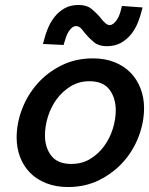

<svg xmlns="http://www.w3.org/2000/svg" viewBox="-20 -741 600 773"><path d="M446 -297Q446 -347 420.5 -380.5Q395 -414 340 -414Q298 -414 264.5 -393.5Q231 -373 208 -341.5Q185 -310 173 -271.5Q161 -233 161 -196Q161 -147 186.5 -114Q212 -81 267 -81Q310 -81 343 -101Q376 -121 399 -152.5Q422 -184 434 -222Q446 -260 446 -297ZM47 -187Q47 -244 68.5 -301Q90 -358 130 -403.5Q170 -449 227 -477.5Q284 -506 354 -506Q403 -506 441.5 -490.5Q480 -475 506 -448Q532 -421 546 -384.5Q560 -348 560 -306Q560 -249 538.5 -192Q517 -135 477 -90Q437 -45 380.5 -16.5Q324 12 254 12Q205 12 166 -3.5Q127 -19 101 -45.5Q75 -72 61 -108.5Q47 -145 47 -187ZM554 -711 550 -696Q545 -675 535 -650Q525 -625 508.5 -604Q492 -583 468 -569Q444 -555 410 -555Q378 -555 359 -570.5Q340 -586 328 -601Q324 -605 321 -608.5Q318 -612 315 -616Q313 -620 310 -622.5Q307 -625 305 -628Q296 -636 287 -636Q271 -636 257 -615Q250 -604 246 -592Q242 -580 239 -570L236 -560L153 -564L157 -579Q162 -600 172 -625Q182 -650 198.5 -671.5Q215 -693 239 -707Q263 -721 297 -721Q329 -721 348 -705.5Q367 -690 380 -675L392 -660L403 -649Q412 -640 422 -640Q436 -640 451 -662Q458 -673 462 -684.5Q466 -696 468 -706L471 -717Z"/></svg>

Font: Codetta
Style: Bold Italic
Weight: 700
Italic angle: -11°
Designer: Ulrich Proeller
Foundry: PROSA GmbH
Version: Version 2.00;September 29, 2018;FontCreator 11.5.0.2427 64-b